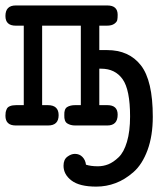

<svg xmlns="http://www.w3.org/2000/svg" viewBox="-23 -464 585 710"><path d="M-2.9 -36.1Q-2.9 -43.9 -2 -49.1Q-1 -54.2 2 -61Q4.9 -67.9 13.9 -71.5Q22.9 -75.2 37.1 -75.2H64.9V-369.1H35.2Q-2.9 -369.1 -2.9 -404.8Q-2.9 -443.8 35.2 -443.8H374Q412.1 -443.8 412.1 -409.2Q412.1 -397 410.6 -389.9Q409.2 -382.8 399.7 -376Q390.1 -369.1 372.1 -369.1H344.2V-278.8H373Q454.1 -278.8 498 -222.4Q542 -166 542 -32.2Q542 38.6 522.5 91.3Q502.9 144 470.9 172.1Q439 200.2 404.5 213.1Q370.1 226.1 333 226.1Q271 226.1 241.5 203.6Q211.9 181.2 211.9 148.9Q211.9 126 226.1 115.5Q240.2 105 253.9 105Q271 105 282 116.5Q293 127.9 294.9 145Q313 150.9 338.9 150.9Q358.9 150.9 377.4 143.6Q396 136.2 415.5 117.7Q435.1 99.1 446.5 60.5Q458 22 458 -33.2Q458 -132.3 430.4 -171.1Q402.8 -210 351.1 -210H344.2V-75.2H374Q412.1 -75.2 412.1 -40Q412.1 0 374 0H254.9Q237.8 0 225.8 -7.6Q213.9 -15.1 214.8 -38.1Q213.9 -61 225.3 -68.1Q236.8 -75.2 254.9 -75.2H275.9V-369.1H132.8V-75.2H153.8Q193.8 -75.2 193.8 -38.1Q193.8 0 154.8 0H35.2Q-2.9 0 -2.9 -36.1Z"/></svg>

Font: CMU Typewriter Text
Style: Bold
Weight: 700
Version: Version 0.7.0